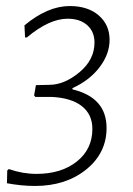

<svg xmlns="http://www.w3.org/2000/svg" viewBox="-20 -518 442 636"><path d="M211 -498Q271 -498 307 -467Q343 -436 343 -386Q343 -339 310 -295.5Q277 -252 220 -226V-222Q333 -195 333 -94Q333 -11 265.5 43.5Q198 98 96 98Q52 98 3 89L4 47L9 42Q55 58 101 58Q183 58 234.5 17Q286 -24 286 -91Q286 -139 251 -166.5Q216 -194 150 -197H97L93 -202L99 -236L143 -237Q193 -237 243 -278.5Q293 -320 293 -377Q293 -413 269 -434.5Q245 -456 204 -456Q143 -456 69 -394H63L61 -434Q138 -498 211 -498Z"/></svg>

Font: Alegreya Sans SC Light
Style: Italic
Weight: 300
Italic angle: -7°
Designer: Juan Pablo del Peral
Foundry: Huerta Tipografica
Version: Version 2.007